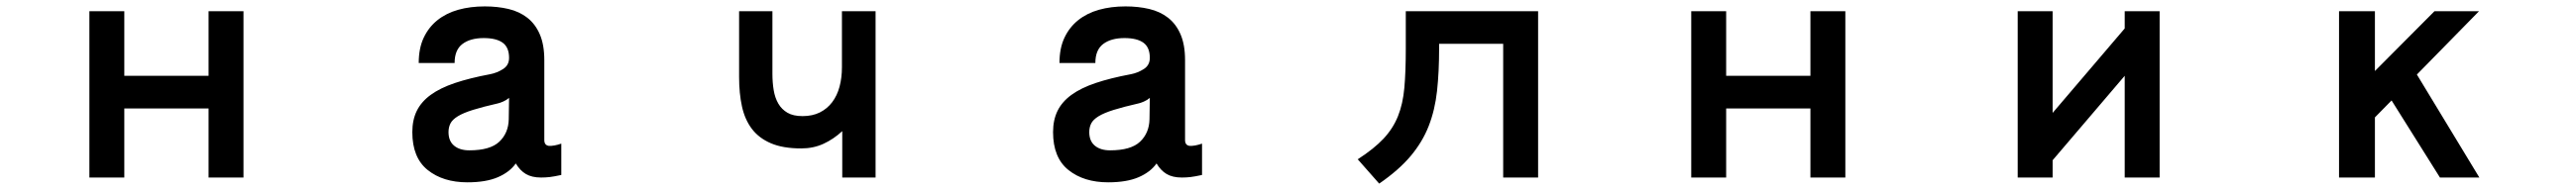

<svg xmlns="http://www.w3.org/2000/svg" viewBox="-20 -513 8040 594"><path d="M740 42H631V-174H368V42H259V-478H368V-276H631V-478H740Z M1569 -207Q1561 -200 1550.5 -195.5Q1540 -191 1535 -190Q1487 -179 1456.5 -169.5Q1426 -160 1409 -149.5Q1392 -139 1386 -127Q1380 -115 1380 -100Q1380 -72 1397.5 -57.5Q1415 -43 1445 -43Q1510 -43 1538.5 -70Q1567 -97 1568 -140ZM1732 34Q1709 39 1696 40.5Q1683 42 1669 42Q1640 42 1621.5 31Q1603 20 1590 -2Q1571 25 1534 41Q1497 57 1439 57Q1363 57 1315 18.5Q1267 -20 1267 -100Q1267 -138 1281 -166.5Q1295 -195 1324.5 -216.5Q1354 -238 1400 -253.5Q1446 -269 1510 -281Q1531 -285 1550 -297Q1569 -309 1569 -332Q1569 -365 1549 -379.5Q1529 -394 1490 -394Q1448 -394 1423.5 -375.5Q1399 -357 1399 -316H1287Q1287 -362 1302.5 -395Q1318 -428 1345.5 -450Q1373 -472 1410.5 -482.5Q1448 -493 1493 -493Q1533 -493 1567 -485Q1601 -477 1626 -457.5Q1651 -438 1665 -405.5Q1679 -373 1679 -325V-75Q1679 -59 1693 -57Q1709 -56 1732 -64Z M2713 42H2609V-103Q2582 -78 2550.5 -63.5Q2519 -49 2481 -49Q2424 -49 2386.5 -65Q2349 -81 2327 -110Q2305 -139 2296 -180Q2287 -221 2287 -272V-478H2391V-282Q2391 -255 2395 -231Q2399 -207 2409.5 -189Q2420 -171 2438 -160.5Q2456 -150 2485 -150Q2516 -150 2539 -161.5Q2562 -173 2577.5 -193.5Q2593 -214 2600.5 -242Q2608 -270 2608 -303V-478H2713Z M3569 -207Q3561 -200 3550.5 -195.5Q3540 -191 3535 -190Q3487 -179 3456.5 -169.5Q3426 -160 3409 -149.5Q3392 -139 3386 -127Q3380 -115 3380 -100Q3380 -72 3397.5 -57.5Q3415 -43 3445 -43Q3510 -43 3538.5 -70Q3567 -97 3568 -140ZM3732 34Q3709 39 3696 40.5Q3683 42 3669 42Q3640 42 3621.5 31Q3603 20 3590 -2Q3571 25 3534 41Q3497 57 3439 57Q3363 57 3315 18.5Q3267 -20 3267 -100Q3267 -138 3281 -166.5Q3295 -195 3324.5 -216.5Q3354 -238 3400 -253.5Q3446 -269 3510 -281Q3531 -285 3550 -297Q3569 -309 3569 -332Q3569 -365 3549 -379.5Q3529 -394 3490 -394Q3448 -394 3423.5 -375.5Q3399 -357 3399 -316H3287Q3287 -362 3302.5 -395Q3318 -428 3345.5 -450Q3373 -472 3410.5 -482.5Q3448 -493 3493 -493Q3533 -493 3567 -485Q3601 -477 3626 -457.5Q3651 -438 3665 -405.5Q3679 -373 3679 -325V-75Q3679 -59 3693 -57Q3709 -56 3732 -64Z M4781 42H4672V-376H4472V-361Q4472 -288 4465.5 -228.5Q4459 -169 4439.5 -119Q4420 -69 4383 -25Q4346 19 4285 61L4218 -15Q4269 -48 4298.5 -79.5Q4328 -111 4343.5 -149.5Q4359 -188 4363.5 -238.5Q4368 -289 4368 -361V-478H4781Z M5740 42H5631V-174H5368V42H5259V-478H5368V-276H5631V-478H5740Z M6721 42H6612V-276L6387 -12V42H6278V-478H6387V-160L6612 -424V-478H6721Z M7719 42H7596L7445 -199L7393 -146V42H7281V-478H7393V-291L7579 -478H7718L7524 -280Z"/></svg>

Font: NanumGothicCoding
Style: Bold
Weight: 700
Monospace: yes
Designer: Kwon Bruce; Nicolas Noh; Sung-woo Choi; Go-un Cha; Soo-hyun Park;
Foundry: NHN Corporation
Version: Version 2.000;PS 1;hotconv 1.0.49;makeotf.lib2.0.14853